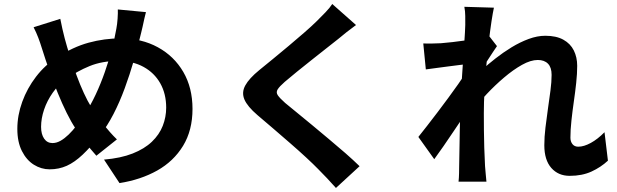

<svg xmlns="http://www.w3.org/2000/svg" viewBox="-20 -844 3040 946"><path d="M699.1 -784.3Q695.5 -770.9 691.2 -752Q686.8 -733 683 -714.2Q679.1 -695.5 675.6 -683Q659.9 -616.5 639.7 -546.8Q619.6 -477.1 594.6 -409.2Q569.7 -341.3 539.2 -282.1Q508.7 -222.9 472.3 -177.1Q426.7 -119.2 387.3 -82Q348 -44.8 309.2 -27.2Q270.4 -9.7 224.4 -9.7Q183.4 -9.7 146.9 -32.4Q110.5 -55.2 88 -99.8Q65.4 -144.4 65.4 -208.9Q65.4 -275.7 89.6 -342.4Q113.8 -409.1 157.5 -466Q201.1 -522.9 259.8 -560.6Q339.5 -612.7 417 -633.8Q494.5 -654.9 574.5 -654.9Q677.6 -654.9 757.6 -611.2Q837.7 -567.5 883.1 -489.6Q928.5 -411.6 928.5 -307.3Q928.5 -201.9 882 -125.5Q835.4 -49.2 754.4 -3.7Q673.3 41.7 568.8 58.1L492.5 -57.6Q575.1 -64.6 633.4 -87.6Q691.7 -110.6 728.4 -145.7Q765 -180.8 781.9 -224Q798.8 -267.2 798.8 -313.6Q798.8 -381.9 769.6 -433.6Q740.4 -485.3 687.1 -514.5Q633.7 -543.7 561.9 -543.7Q483.2 -543.7 421.2 -518.3Q359.2 -492.9 306.7 -454.8Q268 -427.2 240 -387.5Q212 -347.8 197.2 -304Q182.4 -260.2 182.4 -219Q182.4 -182.8 197.4 -160.9Q212.5 -139.1 238.7 -139.1Q258.3 -139.1 278.2 -150.3Q298.1 -161.6 318.3 -181.1Q338.5 -200.6 358.3 -226.6Q378.1 -252.6 397.7 -282Q426.5 -324.8 451.4 -378.1Q476.4 -431.4 496.5 -489Q516.7 -546.5 531 -601.4Q545.3 -656.4 553.2 -702.2Q557.5 -724.2 559.4 -752.1Q561.3 -779.9 560.5 -797.4ZM277.1 -751.2Q281.9 -725.9 287.4 -701.8Q292.9 -677.8 298.7 -655.4Q309.8 -613.5 325.1 -566Q340.3 -518.6 357.6 -471.9Q374.9 -425.1 393.2 -385.5Q411.5 -345.8 428.6 -318.2Q454.6 -278.2 488 -234.4Q521.4 -190.6 556 -157.2L454.8 -76.7Q425.4 -109.9 401.4 -140.6Q377.5 -171.2 353.3 -209.2Q330.7 -242.8 308.4 -288.1Q286 -333.4 264.6 -385.9Q243.2 -438.5 223.4 -494.7Q203.7 -550.9 186.4 -606.1Q178.1 -633.3 168.6 -658.2Q159.2 -683 145.6 -709.8Z M1734.1 -720.7Q1710.5 -703.5 1687.2 -685.2Q1664 -666.9 1646.6 -652.1Q1622 -632.5 1587.4 -605.4Q1552.9 -578.3 1515.4 -548.5Q1477.9 -518.6 1443.1 -490.6Q1408.2 -462.5 1382.9 -440.6Q1356.9 -417.9 1348 -403.5Q1339.1 -389 1348.5 -375Q1357.9 -360.9 1384.7 -337Q1407.4 -318 1441.9 -290.1Q1476.4 -262.2 1516.9 -228.5Q1557.4 -194.8 1599.9 -159.2Q1642.5 -123.6 1681.8 -89.4Q1721 -55.2 1751.7 -25.1L1635.2 82.1Q1593.2 34.7 1547.8 -10.7Q1524.8 -34.4 1488.6 -67.9Q1452.5 -101.3 1409.9 -138.3Q1367.3 -175.3 1325.1 -211.6Q1283 -247.9 1248.5 -276.9Q1198.9 -319.4 1184.2 -354Q1169.6 -388.6 1188.5 -423Q1207.3 -457.5 1257.4 -498.5Q1286.8 -522.3 1324.8 -553.5Q1362.8 -584.6 1402.8 -618.2Q1442.8 -651.8 1479 -683.3Q1515.3 -714.8 1540.3 -739.5Q1562.3 -760.9 1584 -783.7Q1605.8 -806.5 1617 -824.3Z M2975.3 -52.4Q2940.5 -20 2894.4 1.2Q2848.3 22.4 2787 22.4Q2730.7 22.4 2696.3 -16.6Q2661.9 -55.7 2661.9 -128.5Q2661.9 -169.2 2667.5 -215.4Q2673.1 -261.7 2679.8 -308.6Q2686.6 -355.5 2692.2 -398.2Q2697.8 -440.9 2697.8 -475.2Q2697.8 -512 2679.9 -530.2Q2662 -548.5 2629.7 -548.5Q2594.7 -548.5 2551.7 -524.4Q2508.7 -500.3 2463.9 -462.2Q2419.1 -424.2 2378.4 -380.9Q2337.7 -337.5 2307.6 -299.1L2306.9 -453.1Q2325.1 -472.5 2354.6 -499.7Q2384.1 -526.8 2421.4 -556Q2458.7 -585.3 2500.5 -610.9Q2542.4 -636.4 2584.9 -652.1Q2627.4 -667.8 2666.8 -667.8Q2720.9 -667.8 2755.7 -648.4Q2790.5 -629.1 2807.2 -595.5Q2823.9 -561.8 2823.9 -519.7Q2823.9 -481.4 2819 -435.7Q2814.1 -390.1 2807.2 -342.9Q2800.4 -295.8 2795.5 -250Q2790.5 -204.3 2790.5 -165.7Q2790.5 -146.4 2800.6 -133.8Q2810.6 -121.2 2829.2 -121.2Q2856.8 -121.2 2890.9 -139.8Q2924.9 -158.3 2958.5 -192.6ZM2284.1 -528.5Q2267.8 -526.7 2242.9 -523.6Q2218 -520.5 2189.3 -516.8Q2160.6 -513.1 2131.7 -509.2Q2102.8 -505.4 2078.1 -502L2065.5 -630Q2086.8 -629 2106.4 -629.5Q2126 -630 2152.4 -631Q2176.4 -632.8 2209.5 -636.6Q2242.5 -640.4 2277.3 -645.4Q2312 -650.5 2342.2 -656.3Q2372.3 -662 2388.8 -668L2428.6 -616.7Q2420.4 -605.1 2408.5 -587Q2396.5 -568.9 2384.6 -550.4Q2372.6 -531.8 2363.8 -518.4L2305.4 -330.4Q2289 -306.7 2265.3 -271.7Q2241.7 -236.7 2215.7 -198.1Q2189.7 -159.5 2164.7 -123.1Q2139.6 -86.7 2119.6 -59.7L2041.3 -169.3Q2060 -193.1 2084.7 -224.4Q2109.4 -255.8 2136.2 -291.4Q2163.1 -327.1 2189.3 -362.5Q2215.4 -397.9 2237.6 -429.5Q2259.8 -461.1 2274.8 -484.2L2276.9 -510.5ZM2272.4 -721.1Q2272.4 -742.7 2272.3 -765.3Q2272.2 -788 2267.9 -810.5L2413.6 -806.2Q2408.3 -782.6 2401.7 -739.3Q2395.2 -696.1 2388.6 -640.1Q2382 -584.1 2376.4 -522.7Q2370.7 -461.2 2367.3 -400.2Q2363.9 -339.2 2363.9 -285.7Q2363.9 -245 2364.3 -202.9Q2364.7 -160.7 2366 -116.8Q2367.3 -72.9 2369.8 -26Q2370.8 -13 2372.9 10.4Q2374.9 33.7 2376.7 51H2239.3Q2241.3 32.9 2241.8 10.7Q2242.3 -11.5 2242.3 -23.5Q2243.1 -72.2 2243.9 -114.1Q2244.7 -156 2245.4 -202.8Q2246.2 -249.6 2247.8 -312.2Q2248.6 -335 2250.6 -370.5Q2252.6 -406.1 2255.2 -448.8Q2257.8 -491.5 2260.9 -535Q2264 -578.5 2266.6 -617.2Q2269.2 -655.9 2270.8 -683.6Q2272.4 -711.3 2272.4 -721.1Z"/></svg>

Font: Shanggu Sans SC VF
Style: Regular
Weight: 250
Designer: GuiWonder
Version: Version 1.021